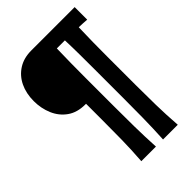

<svg xmlns="http://www.w3.org/2000/svg" viewBox="-288 -926 1242 1242"><g transform="rotate(-45 333.5 -305.0)"><path d="M440.9 200.2Q446.3 99.6 447.5 9Q448.7 -81.5 448.7 -173.3V-435.5Q448.7 -502.4 448.2 -567.9Q447.8 -633.3 445.3 -702.1H371.6Q369.6 -633.3 368.9 -567.9Q368.2 -502.4 368.2 -435.5V-173.3Q368.2 -81.5 369.4 9Q370.6 99.6 376 200.2H242.2Q249.5 99.6 250.7 9Q252 -81.5 252 -173.3V-315.4H245.6Q171.9 -315.4 122.8 -350.3Q73.7 -385.3 49.3 -442.6Q24.9 -500 24.9 -566.4Q24.9 -637.2 51.3 -691.9Q77.6 -746.6 127.2 -778.1Q176.8 -809.6 245.6 -809.6H642.1V-694.8Q623.5 -696.3 605.2 -697.3Q586.9 -698.2 568.8 -698.7Q566.4 -630.9 565.7 -566.2Q564.9 -501.5 564.9 -435.5V-173.3Q564.9 -81.5 566.7 9Q568.4 99.6 575.7 200.2Z"/></g></svg>

Font: Pinar DS4 ExtraBold
Style: Regular
Weight: 800
Designer: Amin Abedi
Version: Version 3.000